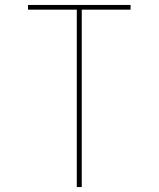

<svg xmlns="http://www.w3.org/2000/svg" viewBox="-20 -755 640 775"><path d="M290 0V-716H93V-735H507V-716H310V0Z"/></svg>

Font: Iosevka Thin Extended
Style: Regular
Weight: 100
Width: 7
Monospace: yes
Designer: Belleve Invis
Foundry: Belleve Invis
Version: Version 32.5.0; ttfautohint (v1.8.4)